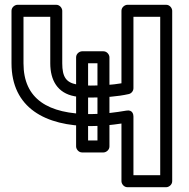

<svg xmlns="http://www.w3.org/2000/svg" viewBox="-20 -756 790 801"><path d="M386.6 -170H347.5V-492H386.6ZM411.6 -120C422.3 -120 436.6 -129.9 436.6 -145V-517C436.6 -527.7 426.7 -542 411.6 -542H322.5C311.8 -542 297.5 -532.1 297.5 -517V-145C297.5 -134.3 307.4 -120 322.5 -120ZM358.8 -349C413.9 -349 470.1 -352.9 517.2 -363.6C528.8 -366.2 536.7 -377.1 536.7 -388V-686H648.4V-25H536.7V-270C536.7 -277.4 533.9 -299.1 507.5 -294.6C462.3 -286.9 410.3 -280 358.8 -280C180.1 -280 78 -343 78 -492V-686H189.7V-492C189.7 -421.1 220 -367.6 291 -354.4C310.9 -350.7 333.5 -349 358.8 -349ZM358.8 -399C335.7 -399 316.1 -400.6 300.1 -403.6C256 -411.8 239.7 -434.8 239.7 -492V-711C239.7 -721.7 229.8 -736 214.7 -736H53C42.3 -736 28 -726.1 28 -711V-492C28 -306.2 169.1 -230 358.8 -230C403.6 -230 445.5 -234.5 486.7 -240.7V0C486.7 10.7 496.6 25 511.7 25H673.4C684.1 25 698.4 15.1 698.4 0V-711C698.4 -721.7 688.5 -736 673.4 -736H511.7C501 -736 486.7 -726.1 486.7 -711V-408.5C449 -402 403.5 -399 358.8 -399Z"/></svg>

Font: Asimov
Style: WidOu
Weight: 500
Designer: Google
Version: Version 2.000980; 2014